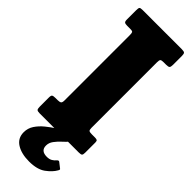

<svg xmlns="http://www.w3.org/2000/svg" viewBox="-318 -762 987 987"><g transform="rotate(45 176.0 -268.0)"><path d="M274.5 -612.5V-135.5Q274.5 -120.5 279.5 -117Q284.5 -113.5 299.5 -113.5H321.5Q332.5 -113.5 337.2 -110.8Q342 -108 342 -97V-22.5Q342 -8 337.5 -4Q333 0 318 0H33.5Q18 0 13.8 -4.8Q9.5 -9.5 9.5 -25V-92Q9.5 -106.5 15 -110Q20.5 -113.5 36 -113.5H50.5Q64.5 -113.5 70.8 -117.5Q77 -121.5 77 -137.5V-612Q77 -626.5 74.2 -631.5Q71.5 -636.5 56.5 -636.5H33.5Q20 -636.5 14.8 -640.2Q9.5 -644 9.5 -658V-725.5Q9.5 -741.5 13 -745.8Q16.5 -750 32 -750H317Q333.5 -750 337.8 -745.2Q342 -740.5 342 -725V-662Q342 -645 337 -640.8Q332 -636.5 317 -636.5H298Q282.5 -636.5 278.5 -632Q274.5 -627.5 274.5 -612.5ZM170 213.5Q114 213.5 79 191.5Q44 169.5 44 126.5Q44 97 60 73Q76 49 100.5 29Q125 9 151 -7.2Q177 -23.5 197 -37Q205.5 -42.5 217 -38.2Q228.5 -34 232 -31Q243.5 -21.5 247.2 -16.8Q251 -12 245 -5.5Q233.5 7.5 216.5 23Q199.5 38.5 186.5 56Q173.5 73.5 173.5 94Q173.5 132 217.5 132Q235.5 132 247.2 125Q259 118 266.5 108.5Q274.5 99.5 281 105L306.5 125Q311.5 128 311.5 130.5Q311.5 133 308.5 139Q293.5 166 260.8 189.8Q228 213.5 170 213.5Z"/></g></svg>

Font: Besley* Condensed Heavy
Style: Regular
Weight: 800
Width: 3
Designer: Owen Earl
Foundry: indestructible type*
Version: Version 3.000; ttfautohint (v1.8.3)